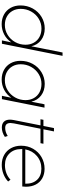

<svg xmlns="http://www.w3.org/2000/svg" viewBox="762 -1544 785 2350"><g transform="rotate(90 1155.0 -369.5)"><path d="M47 -227Q47 -309 84.5 -377Q122 -445 187 -484.5Q252 -524 329 -524Q413 -524 471.5 -479.5Q530 -435 547 -360L623 -742H664L516 0H475L499 -115Q461 -59 402.5 -28Q344 3 276 3Q209 3 157 -26Q105 -55 76 -107.5Q47 -160 47 -227ZM528 -289Q528 -346 503 -390.5Q478 -435 433 -459.5Q388 -484 330 -484Q265 -484 209.5 -450Q154 -416 121.5 -357.5Q89 -299 89 -230Q89 -173 114 -129Q139 -85 183.5 -60.5Q228 -36 286 -36Q352 -36 407.5 -70Q463 -104 495.5 -162Q528 -220 528 -289Z M725 -227Q725 -309 762.5 -377Q800 -445 865 -484.5Q930 -524 1007 -524Q1091 -524 1149.5 -479.5Q1208 -435 1225 -360L1257 -521H1298L1194 0H1153L1177 -115Q1139 -59 1080.5 -28Q1022 3 954 3Q887 3 835 -26Q783 -55 754 -107.5Q725 -160 725 -227ZM1206 -289Q1206 -346 1181 -390.5Q1156 -435 1111 -459.5Q1066 -484 1008 -484Q943 -484 887.5 -450Q832 -416 799.5 -357.5Q767 -299 767 -230Q767 -173 792 -129Q817 -85 861.5 -60.5Q906 -36 964 -36Q1030 -36 1085.5 -70Q1141 -104 1173.5 -162Q1206 -220 1206 -289Z M1491 -147Q1486 -120 1486 -105Q1486 -40 1546 -40Q1596 -40 1645 -71L1656 -36Q1601 1 1541 1Q1495 1 1470 -24.5Q1445 -50 1445 -98Q1445 -118 1450 -146L1515 -472H1440L1447 -508H1522L1548 -637H1589L1563 -508H1740L1733 -472H1556Z M1805 -249V-236Q1805 -147 1859 -92Q1913 -37 2001 -37Q2054 -37 2100 -54.5Q2146 -72 2180 -105L2202 -76Q2163 -39 2110 -18.5Q2057 2 1998 2Q1929 2 1876 -28Q1823 -58 1793.5 -112Q1764 -166 1764 -235Q1764 -316 1801.5 -381.5Q1839 -447 1903.5 -484.5Q1968 -522 2046 -522Q2113 -522 2163 -493.5Q2213 -465 2239.5 -413.5Q2266 -362 2266 -294Q2266 -272 2263 -249ZM1809 -286H2229Q2231 -376 2182 -429.5Q2133 -483 2045 -483Q1955 -483 1890.5 -428.5Q1826 -374 1809 -286Z"/></g></svg>

Font: TypoPRO Montserrat
Style: Italic
Weight: 275
Italic angle: -11.3°
Designer: Julieta Ulanovsky
Foundry: Julieta Ulanovsky
Version: Version 6.001